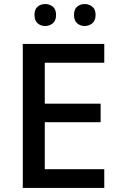

<svg xmlns="http://www.w3.org/2000/svg" viewBox="-20 -932 595 952"><path d="M497 0H93V-714H497V-621H202V-418H479V-326H202V-93H497ZM151 -858Q151 -886 166.5 -899Q182 -912 204 -912Q226 -912 242 -899Q258 -886 258 -858Q258 -830 242 -816.5Q226 -803 204 -803Q182 -803 166.5 -816.5Q151 -830 151 -858ZM347 -858Q347 -886 362.5 -899Q378 -912 400 -912Q421 -912 437.5 -899Q454 -886 454 -858Q454 -830 437.5 -816.5Q421 -803 400 -803Q378 -803 362.5 -816.5Q347 -830 347 -858Z"/></svg>

Font: Noto Sans Meetei Mayek Medium
Style: Regular
Weight: 500
Designer: Monotype Design Team and Neelakash Kshetrimayum
Foundry: Monotype Imaging Inc.
Version: Version 2.002; ttfautohint (v1.8.4.7-5d5b)